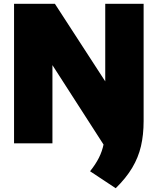

<svg xmlns="http://www.w3.org/2000/svg" viewBox="-20 -760 836 1018"><path d="M565 62.5 225 -466H258V0H54.5V-740H271L588 -251.5ZM593.5 238 457.5 148Q486.5 112 504.2 77Q522 42 530 1.8Q538 -38.5 538 -90V-740H741.5V-118Q741.5 -45.5 727.5 14.8Q713.5 75 681.2 129.2Q649 183.5 593.5 238Z"/></svg>

Font: Encode Sans SC Black
Style: Regular
Weight: 900
Version: Version 3.002